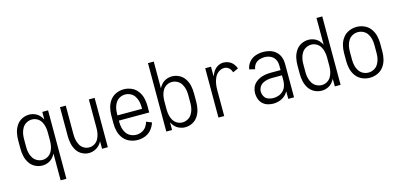

<svg xmlns="http://www.w3.org/2000/svg" viewBox="-78 -1261 4156 1992"><g transform="rotate(-15 2000.0 -265.0)"><path d="M374 205V-82Q363 -60 346 -41Q325 -17 295 -4.5Q265 8 233 8Q192 8 155 -11Q118 -30 95.5 -65Q73 -100 64.5 -139.5Q56 -179 56 -220V-310Q56 -351 64.5 -390.5Q73 -430 95.5 -465Q118 -500 155 -519Q192 -538 233 -538Q265 -538 295 -525.5Q325 -513 346 -489Q363 -470 374 -448V-530H436V205ZM249 -48Q279 -48 305.5 -63.5Q332 -79 347 -105Q362 -131 368 -160.5Q374 -190 374 -220V-310Q374 -340 368 -369.5Q362 -399 347 -425Q332 -451 305.5 -466.5Q279 -482 249 -482Q219 -482 191.5 -467.5Q164 -453 147.5 -426.5Q131 -400 124.5 -370Q118 -340 118 -310V-220Q118 -190 124.5 -160Q131 -130 147.5 -103.5Q164 -77 191.5 -62.5Q219 -48 249 -48Z M733 8Q693 8 657 -12Q621 -32 600.5 -66.5Q580 -101 572 -140.5Q564 -180 564 -220V-530H626V-220Q626 -190 632 -161Q638 -132 652.5 -105.5Q667 -79 693.5 -63.5Q720 -48 750 -48Q780 -48 806.5 -63.5Q833 -79 847.5 -105.5Q862 -132 868 -161Q874 -190 874 -220V-530H936V0H874V-81Q870 -74 866 -67Q845 -32 809 -12Q773 8 733 8Z M1257 8Q1214 8 1173.5 -8.5Q1133 -25 1105.5 -59Q1078 -93 1067 -135Q1056 -177 1056 -220V-310Q1056 -352 1066.5 -393.5Q1077 -435 1103 -469.5Q1129 -504 1168.5 -521Q1208 -538 1250 -538Q1292 -538 1331.5 -521Q1371 -504 1397 -469.5Q1423 -435 1433.5 -393.5Q1444 -352 1444 -310V-237H1118V-220Q1118 -189 1125 -158.5Q1132 -128 1150 -101.5Q1168 -75 1197 -61.5Q1226 -48 1257 -48Q1287 -48 1315.5 -61Q1344 -74 1362 -99Q1380 -124 1388 -153L1445 -130Q1433 -90 1405.5 -56.5Q1378 -23 1338.5 -7.5Q1299 8 1257 8ZM1118 -293H1382V-310Q1382 -340 1375.5 -370Q1369 -400 1352.5 -426.5Q1336 -453 1308.5 -467.5Q1281 -482 1250 -482Q1219 -482 1191.5 -467.5Q1164 -453 1147.5 -426.5Q1131 -400 1124.5 -370Q1118 -340 1118 -310Z M1767 8Q1735 8 1705 -4.5Q1675 -17 1654 -41Q1637 -60 1626 -82V0H1564V-735H1626V-448Q1637 -470 1654 -489Q1675 -513 1705 -525.5Q1735 -538 1767 -538Q1808 -538 1845 -519Q1882 -500 1904.5 -465Q1927 -430 1935.5 -390.5Q1944 -351 1944 -310V-220Q1944 -179 1935.5 -139.5Q1927 -100 1904.5 -65Q1882 -30 1845 -11Q1808 8 1767 8ZM1751 -48Q1781 -48 1808.5 -62.5Q1836 -77 1852.5 -103.5Q1869 -130 1875.5 -160Q1882 -190 1882 -220V-310Q1882 -340 1875.5 -370Q1869 -400 1852.5 -426.5Q1836 -453 1808.5 -467.5Q1781 -482 1751 -482Q1721 -482 1694.5 -466.5Q1668 -451 1653 -425Q1638 -399 1632 -369.5Q1626 -340 1626 -310V-220Q1626 -190 1632 -160.5Q1638 -131 1653 -105Q1668 -79 1694.5 -63.5Q1721 -48 1751 -48Z M2124 0V-530H2186V-425Q2195 -450 2210 -474Q2228 -503 2257.5 -520.5Q2287 -538 2320 -538Q2350 -538 2377 -526Q2404 -514 2423.5 -491Q2443 -468 2451 -440L2393 -414Q2388 -432 2377.5 -447.5Q2367 -463 2350.5 -472.5Q2334 -482 2316 -482Q2282 -482 2254 -462Q2226 -442 2211.5 -411Q2197 -380 2191.5 -347Q2186 -314 2186 -281V0Z M2712 8Q2681 8 2651 -1.5Q2621 -11 2598.5 -33Q2576 -55 2566 -84.5Q2556 -114 2556 -144.5Q2556 -175 2567 -204Q2578 -233 2600.5 -254Q2623 -275 2650.5 -287Q2678 -299 2708 -304Q2738 -309 2769 -309H2874V-361Q2874 -385 2865.5 -409Q2857 -433 2838.5 -450Q2820 -467 2796 -474.5Q2772 -482 2747 -482Q2718 -482 2690 -472.5Q2662 -463 2643.5 -439Q2625 -415 2622 -386L2562 -400Q2567 -442 2595 -476Q2623 -510 2664 -524Q2705 -538 2747 -538Q2784 -538 2819.5 -527.5Q2855 -517 2883 -492Q2911 -467 2923.5 -432Q2936 -397 2936 -361V0H2874V-80Q2865 -65 2853 -51Q2827 -21 2789 -6.5Q2751 8 2712 8ZM2728 -48Q2758 -48 2786 -58Q2814 -68 2835 -89.5Q2856 -111 2865 -139.5Q2874 -168 2874 -198V-253H2769Q2743 -253 2717 -248Q2691 -243 2668 -230.5Q2645 -218 2631.5 -195Q2618 -172 2618 -146Q2618 -118 2632.5 -93Q2647 -68 2673.5 -58Q2700 -48 2728 -48Z M3233 8Q3192 8 3155 -11Q3118 -30 3095.5 -65Q3073 -100 3064.5 -139.5Q3056 -179 3056 -220V-310Q3056 -351 3064.5 -390.5Q3073 -430 3095.5 -465Q3118 -500 3155 -519Q3192 -538 3233 -538Q3265 -538 3295 -525.5Q3325 -513 3346 -489Q3363 -470 3374 -448V-735H3436V0H3374V-82Q3363 -60 3346 -41Q3325 -17 3295 -4.5Q3265 8 3233 8ZM3249 -48Q3279 -48 3305.5 -63.5Q3332 -79 3347 -105Q3362 -131 3368 -160.5Q3374 -190 3374 -220V-310Q3374 -340 3368 -369.5Q3362 -399 3347 -425Q3332 -451 3305.5 -466.5Q3279 -482 3249 -482Q3219 -482 3191.5 -467.5Q3164 -453 3147.5 -426.5Q3131 -400 3124.5 -370Q3118 -340 3118 -310V-220Q3118 -190 3124.5 -160Q3131 -130 3147.5 -103.5Q3164 -77 3191.5 -62.5Q3219 -48 3249 -48Z M3750 8Q3708 8 3668.5 -9Q3629 -26 3603 -60.5Q3577 -95 3566.5 -136.5Q3556 -178 3556 -220V-310Q3556 -352 3566.5 -393.5Q3577 -435 3603 -469.5Q3629 -504 3668.5 -521Q3708 -538 3750 -538Q3792 -538 3831.5 -521Q3871 -504 3897 -469.5Q3923 -435 3933.5 -393.5Q3944 -352 3944 -310V-220Q3944 -178 3933.5 -136.5Q3923 -95 3897 -60.5Q3871 -26 3831.5 -9Q3792 8 3750 8ZM3750 -48Q3781 -48 3808.5 -62.5Q3836 -77 3852.5 -103.5Q3869 -130 3875.5 -160Q3882 -190 3882 -220V-310Q3882 -340 3875.5 -370Q3869 -400 3852.5 -426.5Q3836 -453 3808.5 -467.5Q3781 -482 3750 -482Q3719 -482 3691.5 -467.5Q3664 -453 3647.5 -426.5Q3631 -400 3624.5 -370Q3618 -340 3618 -310V-220Q3618 -190 3624.5 -160Q3631 -130 3647.5 -103.5Q3664 -77 3691.5 -62.5Q3719 -48 3750 -48Z"/></g></svg>

Font: Iosevka SS01 Light
Style: Regular
Weight: 300
Monospace: yes
Designer: Belleve Invis
Foundry: Belleve Invis
Version: 2.3.3; ttfautohint (v1.8.3)